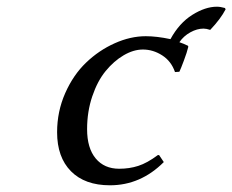

<svg xmlns="http://www.w3.org/2000/svg" viewBox="-20 -548 699 578"><path d="M418.9 -439Q451.7 -439 493.2 -430.2Q519.5 -478.5 558.8 -503.2Q598.1 -527.8 632.8 -527.8Q643.6 -527.8 657.2 -523.9L659.2 -520Q644 -490.7 612.8 -458Q601.1 -461.9 592.8 -461.9Q573.2 -461.9 553 -450.7Q532.7 -439.5 520 -420.9Q533.2 -416.5 545.9 -410.2L546.9 -407.2Q543 -390.6 533.4 -365.2Q523.9 -339.8 520 -332L506.8 -331.1Q495.6 -363.8 468.3 -381.3Q440.9 -398.9 410.2 -398.9Q381.8 -398.9 352.3 -381.6Q322.8 -364.3 298.1 -334.2Q273.4 -304.2 257.8 -258.1Q242.2 -211.9 242.2 -159.2Q242.2 -102.1 268.1 -71Q293.9 -40 338.9 -40Q369.6 -40 396.2 -48.6Q422.9 -57.1 455.1 -81.1H459L473.1 -60.1Q403.3 9.8 311 9.8Q235.4 9.8 193.6 -32.5Q151.9 -74.7 151.9 -149.9Q151.9 -212.4 176.3 -267.6Q200.7 -322.8 239.3 -359.6Q277.8 -396.5 325.2 -417.7Q372.6 -439 418.9 -439Z"/></svg>

Font: Linear Smooth
Style: Italic
Weight: 400
Designer: Philipp H. Poll, Flanker
Foundry: Philipp H. Poll, reworked by Flanker
Version: Version 1.061 | FøM Fix